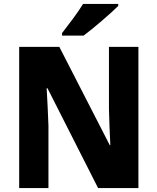

<svg xmlns="http://www.w3.org/2000/svg" viewBox="-20 -1017 796 971"><path d="M578 -987V-997H400C373 -952 327 -893 294 -850V-837H403C454 -875 541 -950 578 -987ZM680 -66V-780H531V-466C532 -411 535 -349 538 -283H535L280 -780H77V-66H225V-381C223 -437 220 -503 216 -571H220L476 -66Z"/></svg>

Font: Noto Sans Malayalam UI SemiCondensed ExtraBold
Style: Regular
Weight: 800
Width: 4
Designer: Jelle Bosma - Monotype Design Team
Foundry: Monotype Imaging Inc.
Version: Version 2.104